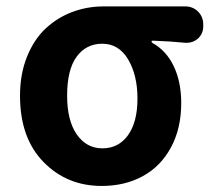

<svg xmlns="http://www.w3.org/2000/svg" viewBox="-20 -580 682 613"><path d="M304.7 13.7Q193.4 13.7 118.7 -63Q43.9 -139.6 43.9 -274.4Q43.9 -343.8 66.4 -399.4Q88.9 -455.1 126.5 -489.7Q164.1 -524.4 211.4 -542Q258.8 -559.6 311.5 -559.6H571.3Q595.7 -559.6 612.3 -543Q628.9 -526.4 628.9 -502V-496.1Q628.9 -472.7 612.3 -457Q596.7 -443.4 577.1 -443.4Q574.2 -443.4 571.3 -443.4Q524.4 -448.2 466.8 -450.2Q463.9 -450.2 463.9 -447.8Q463.9 -445.3 465.8 -443.4Q510.7 -418.9 534.7 -368.7Q558.6 -318.4 558.6 -251Q558.6 -169.9 525.9 -109.4Q493.2 -48.8 436 -17.6Q378.9 13.7 304.7 13.7ZM306.6 -440.4Q254.9 -440.4 224.6 -398.9Q194.3 -357.4 194.3 -274.4Q194.3 -195.3 225.1 -150.9Q255.9 -106.4 307.1 -106.4Q358.4 -106.4 388.7 -148.4Q418.9 -190.4 418.9 -265.1Q418.9 -339.8 389.2 -390.1Q359.4 -440.4 306.6 -440.4Z"/></svg>

Font: Gen Jyuu Gothic P Bold
Style: Bold
Weight: 700
Designer: [Source Han Sans]
Ryoko NISHIZUKA  (kana & ideographs); Paul D. Hunt (Latin, Greek & Cyrillic); Wenlong ZHANG  (bopomofo
Version: Version 1.002.20150607